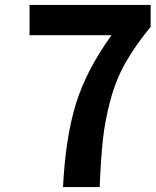

<svg xmlns="http://www.w3.org/2000/svg" viewBox="-20 -760 632 780"><path d="M236 0Q246 -200 288 -337Q330 -474 433 -617H100V-740H592V-651Q528 -573 489 -503.5Q450 -434 428.5 -353Q407 -272 398.5 -197Q390 -122 385 0Z"/></svg>

Font: NotoSansHansBold
Style: Bold
Weight: 700
Designer: Ryoko NISHIZUKA  (kana & ideographs); Paul D. Hunt (Latin, Greek & Cyrillic); Wenlong ZHANG  (bopomofo); Sandoll Communi
Foundry: Adobe Systems Incorporated
Version: Version 1.00;December 8, 2021;FontCreator 13.0.0.2675 64-bit